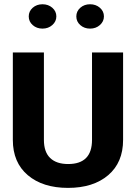

<svg xmlns="http://www.w3.org/2000/svg" viewBox="-20 -890 638 920"><path d="M420.9 -638.7H569.8V-219.7Q569.8 -111.3 498.3 -50.5Q426.8 10.3 305.9 10.3Q185.1 10.3 113.3 -50.5Q41.5 -111.3 41.5 -219.7V-638.7H190.4V-219.7Q190.4 -161.6 220.5 -132.8Q250.5 -104 306.6 -104Q420.9 -104 420.9 -219.7ZM183.6 -752.9Q155.8 -752.9 136.7 -769.8Q117.7 -786.6 117.7 -811.3Q117.7 -835.9 136.7 -852.8Q155.8 -869.6 183.6 -869.6Q211.4 -869.6 230.7 -852.8Q250 -835.9 250 -811.5Q250 -787.1 230.7 -770Q211.4 -752.9 183.6 -752.9ZM411.6 -752.9Q383.8 -752.9 364.7 -769.8Q345.7 -786.6 345.7 -811.3Q345.7 -835.9 364.7 -852.8Q383.8 -869.6 411.6 -869.6Q439.5 -869.6 458.7 -852.8Q478 -835.9 478 -811.5Q478 -787.1 458.7 -770Q439.5 -752.9 411.6 -752.9Z"/></svg>

Font: Yantramanav Black
Style: Regular
Weight: 900
Version: Version 1.001;PS 1.0;hotconv 1.0.72;makeotf.lib2.5.5900; ttf